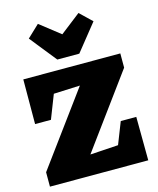

<svg xmlns="http://www.w3.org/2000/svg" viewBox="-137 -1052 941 1147"><g transform="rotate(-15 333.5 -479.0)"><path d="M27 0V-89L356 -537L193 -530L136 -384H38L39 -660H639V-572L310 -123L484 -134L537 -269H633L635 0ZM266 -722 134 -887 209 -958 334 -860 460 -958 534 -887 402 -722Z"/></g></svg>

Font: Piazzolla SC Black
Style: Regular
Weight: 900
Designer: Juan Pablo del Peral
Foundry: Huerta Tipografica
Version: Version 1.330